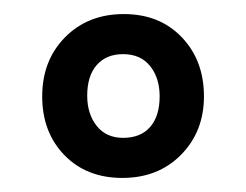

<svg xmlns="http://www.w3.org/2000/svg" viewBox="-20 -741 350 273"><path d="M156 -721Q207 -721 238.5 -688Q270 -655 270 -604Q270 -554 237.5 -521Q205 -488 154 -488Q103 -488 71.5 -520.5Q40 -553 40 -604Q40 -655 72.5 -688Q105 -721 156 -721ZM155 -545Q180 -545 193.5 -560.5Q207 -576 207 -604Q207 -630 193.5 -647Q180 -664 155 -664Q131 -664 117.5 -648.5Q104 -633 104 -605Q104 -579 117.5 -562Q131 -545 155 -545Z"/></svg>

Font: Amaranth
Style: Regular
Weight: 400
Designer: Gesine Todt
Foundry: Gesine Todt
Version: Version 1.001